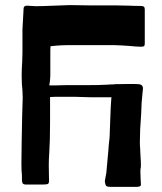

<svg xmlns="http://www.w3.org/2000/svg" viewBox="-20 -716 627 744"><path d="M173 -398 171 -385H193L233 -386H305Q368 -386 398 -388Q406 -389 421 -389Q425 -390 431 -390Q437 -390 440 -390Q448 -390 472 -390.5Q496 -391 516 -390Q534 -389 534 -373L532 -353Q528 -320 527 -274Q522 -212 522 -169Q522 -147 523 -143L524 -119Q526 -91 526 -77Q526 -66 525 -64Q524 -61 524 -50Q524 -34 525 -21.5Q526 -9 526 -2Q527 5 519 7Q511 9 497 8H410H407Q395 8 391.5 4Q388 0 387 -9Q385 -13 389 -30Q393 -48 393 -57Q393 -62 400 -134Q401 -153 403 -168.5Q405 -184 405 -192L407 -247L409 -299L411 -330L412 -339H399H334L266 -341H213Q188 -341 174 -340V-243Q174 -171 171 -126Q169 -100 169 -75L170 -16Q170 -5 165 -3Q160 -1 147 -1H78Q69 -2 67 -7Q65 -12 65 -21Q65 -30 65 -36Q63 -52 63 -83L64 -167L66 -272L68 -336L67 -365Q64 -388 64 -424Q64 -447 66 -477L67 -512V-602Q67 -612 69 -638L71 -674V-678Q71 -688 74.5 -691Q78 -694 85 -694Q92 -694 100.5 -693Q109 -692 119 -692Q141 -692 189 -694L243 -696H267L337 -695H432L482 -694Q497 -693 523 -693Q534 -693 537.5 -690Q541 -687 541 -680V-606V-556V-548Q541 -540 538.5 -537.5Q536 -535 526 -535Q510 -535 481 -538Q466 -539 451 -540Q436 -541 425 -541H239Q221 -541 197 -539L176 -537Q175 -531 175 -519V-426Q175 -414 173 -398Z"/></svg>

Font: Barrio
Style: Regular
Weight: 400
Designer: Pablo Cosgaya & Sergio Jimenez
Foundry: Pablo Cosgaya & Sergio Jimenez
Version: Version 1.005